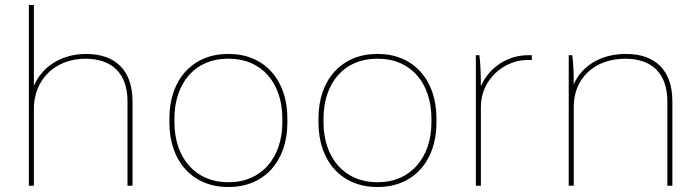

<svg xmlns="http://www.w3.org/2000/svg" viewBox="-20 -740 2784 765"><path d="M95 0H115V-307C115 -423 200 -506 320 -506C428 -506 488 -446 488 -336V0H508V-336C508 -458 442 -525 323 -525C225 -525 148 -475 115 -398V-720H95Z M888 5H892C1032 5 1125 -97 1125 -251V-269C1125 -423 1032 -525 892 -525H888C748 -525 655 -423 655 -269V-251C655 -97 748 5 888 5ZM887 -14C760 -14 675 -110 675 -253V-267C675 -410 758 -506 887 -506H893C1022 -506 1105 -410 1105 -267V-253C1105 -110 1020 -14 893 -14Z M1482 5H1486C1626 5 1719 -97 1719 -251V-269C1719 -423 1626 -525 1486 -525H1482C1342 -525 1249 -423 1249 -269V-251C1249 -97 1342 5 1482 5ZM1481 -14C1354 -14 1269 -110 1269 -253V-267C1269 -410 1352 -506 1481 -506H1487C1616 -506 1699 -410 1699 -267V-253C1699 -110 1614 -14 1487 -14Z M1876 0H1896V-315C1896 -425 1991 -501 2080 -501C2083 -501 2096 -501 2099 -501V-520H2083C2002 -520 1927 -470 1896 -396C1896 -444 1894 -493 1890 -520H1876Z M2246 0H2266V-315C2266 -428 2349 -506 2471 -506C2579 -506 2639 -446 2639 -336V0H2659V-336C2659 -458 2593 -525 2475 -525H2473C2375 -525 2299 -479 2266 -404C2266 -459 2264 -495 2260 -520H2246Z"/></svg>

Font: Fixel Text Thin
Style: Regular
Weight: 100
Width: 4
Designer: AlfaBravo + MacPaw
Foundry: Kyrylo Tkachov, Marchela Mozhyna, Serhii Makarenko, Maria Weinstein, Zakhar Kryvoshyya
Version: Version 1.211